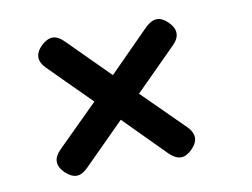

<svg xmlns="http://www.w3.org/2000/svg" viewBox="-53 -588 705 538"><g transform="rotate(-10 300.0 -319.5)"><path d="M454 -139Q438 -123 422.5 -123Q407 -123 390 -139L274 -256L157 -139Q141 -123 125.5 -123Q110 -123 93 -139Q77 -155 77 -171Q77 -187 93 -203L210 -319L93 -436Q77 -452 77 -468Q77 -484 93 -500Q110 -516 125.5 -516Q141 -516 157 -500L274 -383L390 -500Q407 -516 422.5 -516Q438 -516 454 -500Q470 -484 470 -468Q470 -452 454 -436L337 -319L454 -203Q470 -187 470 -171Q470 -155 454 -139Z"/></g></svg>

Font: Maple Mono NF CN
Style: Regular
Weight: 400
Monospace: yes
Designer: subframe7536
Version: Version 7.000